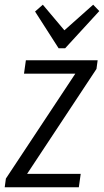

<svg xmlns="http://www.w3.org/2000/svg" viewBox="-32 -796 442 816"><path d="M-7 -37 310 -516 309 -483H70L78 -540H383L378 -503L60 -22V-57H311L303 0H-12ZM390 -749 245 -591H217L117 -747L150 -776L252 -655H228L364 -776Z"/></svg>

Font: Pathway Extreme Condensed Light
Style: Italic
Weight: 300
Width: 3
Italic angle: -8°
Version: Version 1.001;gftools[0.9.26]